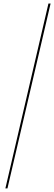

<svg xmlns="http://www.w3.org/2000/svg" viewBox="-20 -800 302 1070"><path d="M10 250 250 -780.5H262L21.5 250Z"/></svg>

Font: Bodoni Moda 18pt
Style: Italic
Weight: 400
Italic angle: -13°
Designer: Owen Earl
Foundry: indestructible type
Version: Version 2.005